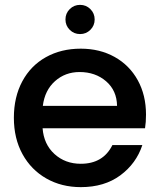

<svg xmlns="http://www.w3.org/2000/svg" viewBox="-20 -760 657 789"><path d="M580 -289Q580 -258 576 -233H155Q160 -167 204 -127Q248 -87 312 -87Q404 -87 442 -164H565Q540 -88 474.5 -39.5Q409 9 312 9Q233 9 170.5 -26.5Q108 -62 72.5 -126.5Q37 -191 37 -276Q37 -361 71.5 -425.5Q106 -490 168.5 -525Q231 -560 312 -560Q390 -560 451 -526Q512 -492 546 -430.5Q580 -369 580 -289ZM461 -325Q460 -388 416 -426Q372 -464 307 -464Q248 -464 206 -426.5Q164 -389 156 -325ZM309 -620Q284 -620 266.5 -637.5Q249 -655 249 -680Q249 -705 266.5 -722.5Q284 -740 309 -740Q334 -740 351.5 -722.5Q369 -705 369 -680Q369 -655 351.5 -637.5Q334 -620 309 -620Z"/></svg>

Font: MSTAGE Medium
Style: Regular
Weight: 500
Designer: Ninad Kale (Devanagari), Jonny Pinhorn (Latin)
Foundry: Indian Type Foundry
Version: 4.004